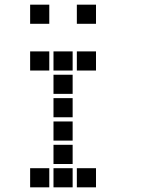

<svg xmlns="http://www.w3.org/2000/svg" viewBox="-20 -811 640 822"><path d="M110 -791Q109 -791 109 -791Q109 -791 109 -790V-710Q109 -709 109 -709Q109 -709 110 -709H190Q191 -709 191 -709Q191 -709 191 -710V-790Q191 -791 191 -791Q191 -791 190 -791ZM310 -791Q309 -791 309 -791Q309 -791 309 -790V-710Q309 -709 309 -709Q309 -709 310 -709H390Q391 -709 391 -709Q391 -709 391 -710V-790Q391 -791 391 -791Q391 -791 390 -791ZM110 -591Q109 -591 109 -591Q109 -591 109 -590V-510Q109 -509 109 -509Q109 -509 110 -509H190Q191 -509 191 -509Q191 -509 191 -510V-590Q191 -591 191 -591Q191 -591 190 -591ZM210 -591Q209 -591 209 -591Q209 -591 209 -590V-510Q209 -509 209 -509Q209 -509 210 -509H290Q291 -509 291 -509Q291 -509 291 -510V-590Q291 -591 291 -591Q291 -591 290 -591ZM310 -591Q309 -591 309 -591Q309 -591 309 -590V-510Q309 -509 309 -509Q309 -509 310 -509H390Q391 -509 391 -509Q391 -509 391 -510V-590Q391 -591 391 -591Q391 -591 390 -591ZM210 -491Q209 -491 209 -491Q209 -491 209 -490V-410Q209 -409 209 -409Q209 -409 210 -409H290Q291 -409 291 -409Q291 -409 291 -410V-490Q291 -491 291 -491Q291 -491 290 -491ZM210 -391Q209 -391 209 -391Q209 -391 209 -390V-310Q209 -309 209 -309Q209 -309 210 -309H290Q291 -309 291 -309Q291 -309 291 -310V-390Q291 -391 291 -391Q291 -391 290 -391ZM210 -291Q209 -291 209 -291Q209 -291 209 -290V-210Q209 -209 209 -209Q209 -209 210 -209H290Q291 -209 291 -209Q291 -209 291 -210V-290Q291 -291 291 -291Q291 -291 290 -291ZM210 -191Q209 -191 209 -191Q209 -191 209 -190V-110Q209 -109 209 -109Q209 -109 210 -109H290Q291 -109 291 -109Q291 -109 291 -110V-190Q291 -191 291 -191Q291 -191 290 -191ZM110 -91Q109 -91 109 -91Q109 -91 109 -90V-10Q109 -9 109 -9Q109 -9 110 -9H190Q191 -9 191 -9Q191 -9 191 -10V-90Q191 -91 191 -91Q191 -91 190 -91ZM210 -91Q209 -91 209 -91Q209 -91 209 -90V-10Q209 -9 209 -9Q209 -9 210 -9H290Q291 -9 291 -9Q291 -9 291 -10V-90Q291 -91 291 -91Q291 -91 290 -91ZM310 -91Q309 -91 309 -91Q309 -91 309 -90V-10Q309 -9 309 -9Q309 -9 310 -9H390Q391 -9 391 -9Q391 -9 391 -10V-90Q391 -91 391 -91Q391 -91 390 -91Z"/></svg>

Font: Doto Black ExtraBold
Style: Regular
Weight: 800
Monospace: yes
Version: Version 1.000